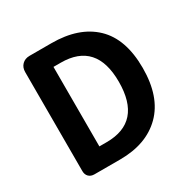

<svg xmlns="http://www.w3.org/2000/svg" viewBox="-164 -896 1043 1052"><g transform="rotate(-30 357.0 -370.0)"><path d="M301.8 0H139.6Q117.2 0 104 -13.2Q90.8 -26.4 90.8 -48.8V-674.8Q90.8 -704.1 108.9 -722.2Q127 -740.2 156.2 -740.2H293.9Q467.8 -740.2 564 -648.4Q660.2 -556.6 660.2 -373Q660.2 -190.4 564.5 -95.2Q468.8 0 301.8 0ZM239.3 -622.1V-119.1H285.2Q508.8 -119.1 508.8 -373Q508.8 -622.1 285.2 -622.1Z"/></g></svg>

Font: GenSenMaruGothic TW TTF Bold
Style: Regular
Weight: 700
Version: Version 1.301